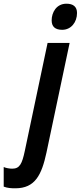

<svg xmlns="http://www.w3.org/2000/svg" viewBox="-147 -777 436 1037"><path d="M189 -616C237 -616 269 -657 269 -707C269 -741 248 -757 212 -757C157 -757 132 -709 132 -667C132 -633 151 -616 189 -616ZM-64 240C43 240 78 167 104 47L229 -545H110L-13 38C-28 109 -41 134 -81 134C-94 134 -115 131 -127 125V231C-106 239 -86 240 -64 240Z"/></svg>

Font: Noto Sans ExtraCondensed
Style: Bold Italic
Weight: 700
Width: 2
Italic angle: -12°
Designer: Monotype Design Team
Foundry: Monotype Imaging Inc.
Version: Version 2.013